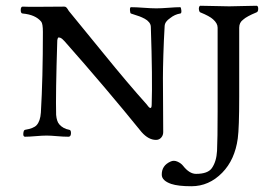

<svg xmlns="http://www.w3.org/2000/svg" viewBox="-20 -472 941 667"><path d="M736 -376Q736 -391 720 -405Q708 -416 676 -429Q673 -430 671.5 -436Q670 -442 671.5 -447Q673 -452 676 -452Q698 -452 727.5 -451Q757 -450 776 -450Q794 -450 822 -451Q850 -452 871 -452Q877 -452 877 -441.5Q877 -431 871 -429Q837 -415 825 -404Q811 -394 811 -376V-136Q811 -28 806 9Q796 83 752 128Q706 175 645 175Q599 175 575 167Q543 156 542 136Q541 103 573 89Q584 84 596.5 89.5Q609 95 616 104Q638 132 661 132Q702 132 716 112Q732 89 734 52Q736 13 736 -86ZM67 3Q60 3 61 -8.5Q62 -20 67 -21Q97 -26 107 -37Q120 -51 122 -81Q129 -200 129 -361Q129 -390 123 -397Q103 -421 59 -425Q52 -425 52 -437Q52 -449 59 -449Q64 -448 132.5 -448.5Q201 -449 203 -449Q207 -449 209.5 -447Q212 -445 215 -440.5Q218 -436 219 -434Q253 -393 339.5 -286.5Q426 -180 489 -110Q490 -109 492.5 -105.5Q495 -102 497 -100Q499 -98 501.5 -97Q504 -96 505.5 -99Q507 -102 507 -110Q510 -199 504 -378Q504 -387 498 -394.5Q492 -402 482.5 -407Q473 -412 465 -415Q457 -418 447 -421Q437 -424 435 -425Q432 -426 431.5 -436.5Q431 -447 435 -447Q453 -447 479.5 -445Q506 -443 523 -443Q540 -443 565.5 -445Q591 -447 606 -447Q609 -447 610 -436Q611 -425 606 -425Q587 -422 571 -409Q553 -397 552 -382Q549 -331 547.5 -281.5Q546 -232 546 -201Q546 -170 546.5 -109.5Q547 -49 547 -13Q547 -2 540 6Q533 14 522 14Q496 14 472 -13Q349 -165 204 -329Q195 -339 189 -341Q183 -343 181.5 -340.5Q180 -338 179 -332Q173 -142 175 -73Q177 -50 186 -40Q199 -25 221 -21Q227 -20 226.5 -8.5Q226 3 218 3Q200 3 178 1Q156 -1 142 -1Q127 -1 104 1Q81 3 67 3Z"/></svg>

Font: EB Garamond
Style: SC
Weight: 400
Version: Version 000.010